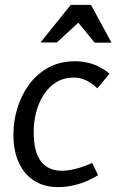

<svg xmlns="http://www.w3.org/2000/svg" viewBox="-20 -754 477 787"><path d="M379 -392Q355 -415 331 -425.5Q307 -436 283 -436Q241 -436 210 -416.5Q179 -397 158.5 -364.5Q138 -332 128 -293Q118 -254 118 -214Q118 -131 148 -92.5Q178 -54 233 -54Q259 -54 290.5 -62Q322 -70 358 -86L382 -36Q342 -11 300 1Q258 13 217 13Q164 13 123 -11.5Q82 -36 58.5 -84.5Q35 -133 35 -204Q35 -257 51 -310Q67 -363 98.5 -406.5Q130 -450 177.5 -476.5Q225 -503 289 -503Q324 -503 359.5 -491.5Q395 -480 429 -452ZM301 -661 213 -580H146L270 -734H353L437 -579H368Z"/></svg>

Font: Rosario
Style: Italic
Weight: 400
Italic angle: -8.05°
Designer: Hector Gatti
Foundry: Omnibus Type
Version: Version 1.201